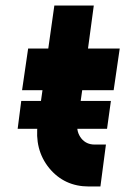

<svg xmlns="http://www.w3.org/2000/svg" viewBox="-20 -676 454 696"><path d="M177 -656 155 -500H82L60 -349H134L117 -229Q104 -134 158 -67Q213 0 302 0H344L364 -152H323Q293 -152 275 -174Q256 -198 261 -229L278 -349H392L414 -500H299L320 -656ZM44 -209H368L382 -310H57Z"/></svg>

Font: Unageo
Style: ExtraBold-Italic
Weight: 800
Designer: Richard Sepsi
Foundry: Richard Sepsi
Version: Version 2.000